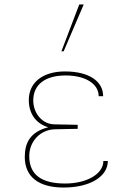

<svg xmlns="http://www.w3.org/2000/svg" viewBox="-20 -830 591 860"><path d="M91 -127C91 -38 153 10 265 10C383 10 463 -39 463 -109H443C443 -51 369 -8 272 -8C169 -8 111 -45 111 -131C111 -195 159 -250 228 -251L328 -253V-271L223 -273C169 -274 129 -323 129 -380C129 -451 182 -492 274 -492C362 -492 422 -455 422 -399H442C442 -466 379 -510 271 -510C172 -510 109 -461 109 -382C109 -323 139 -277 196 -260C115 -239 91 -190 91 -127ZM355 -810H335L255 -600H265Z"/></svg>

Font: Perun Thin
Style: Regular
Weight: 100
Foundry: Copyright (c) Stefan Peev, Context Ltd, 2016
Version: Version 1.089